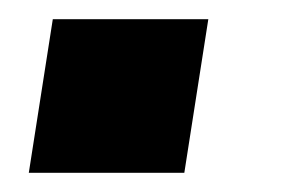

<svg xmlns="http://www.w3.org/2000/svg" viewBox="-20 -180 300 200"><path d="M10 0 35 -160H197L172 0Z"/></svg>

Font: Nunito Sans 12pt ExtraLight ExtraBold
Style: Italic
Weight: 800
Italic angle: -9°
Version: Version 3.101;gftools[0.9.27]